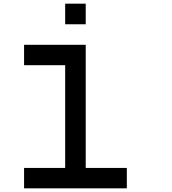

<svg xmlns="http://www.w3.org/2000/svg" viewBox="-20 -1020 929 1040"><path d="M110.4 0Q110.4 -27.3 110.4 -110.4Q166 -110.4 333 -110.4Q333 -250 333 -667Q277.3 -667 110.4 -667Q110.4 -694.3 110.4 -777.3Q166 -777.3 333 -777.3Q361.3 -777.3 444.3 -777.3Q444.3 -610.4 444.3 -110.4Q500 -110.4 667 -110.4Q667 -83 667 0Q527.3 0 110.4 0ZM333 -888.7Q333 -917 333 -1000Q360.4 -1000 444.3 -1000Q444.3 -972.7 444.3 -888.7Q417 -888.7 333 -888.7Z"/></svg>

Font: Ingsat TST_CRD
Style: Regular
Weight: 300
Designer: Tofik Waleny
Version: 1.0